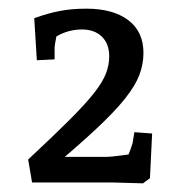

<svg xmlns="http://www.w3.org/2000/svg" viewBox="-20 -751 420 443"><path d="M310 -328 239 -330H54L45 -383Q104 -438 141 -475Q178 -512 197.5 -537Q217 -562 224.5 -581.5Q232 -601 232 -621Q232 -650 215 -666.5Q198 -683 169 -683Q149 -683 130.5 -676.5Q112 -670 91 -654L118 -698Q114 -685 110 -666Q106 -647 106 -641V-614L65 -612L59 -709Q89 -720 117 -725.5Q145 -731 179 -731Q241 -731 276 -704.5Q311 -678 311 -629Q311 -603 301.5 -578Q292 -553 268.5 -523.5Q245 -494 204 -455.5Q163 -417 100 -364L99 -389H225Q235 -389 261.5 -392.5Q288 -396 307 -399L266 -366Q271 -380 276.5 -394Q282 -408 286 -421L290 -446L331 -443L326 -340Z"/></svg>

Font: Andada Pro
Style: Regular
Weight: 400
Designer: Carolina Giovagnoli
Foundry: Huerta Tipografica
Version: Version 3.003